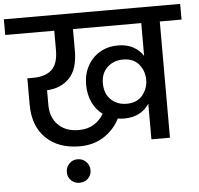

<svg xmlns="http://www.w3.org/2000/svg" viewBox="-85 -803 1111 1073"><g transform="rotate(-5 470.5 -266.5)"><path d="M965 -740V-652H843V0H739V-200Q718 -167 682.5 -148Q647 -129 598 -129Q580 -129 562 -132Q531 -71 473 -33.5Q415 4 337 4Q218 4 148 -64Q78 -132 78 -253V-400H111Q178 -400 214.5 -432.5Q251 -465 251 -544V-652H-24V-740ZM340 -87Q390 -87 425 -109Q460 -131 480 -166Q443 -193 422.5 -237Q402 -281 402 -336Q402 -395 427.5 -441.5Q453 -488 497.5 -513.5Q542 -539 598 -539Q647 -539 682.5 -520Q718 -501 739 -468V-652H356V-531Q356 -428 308.5 -378Q261 -328 182 -324V-241Q182 -172 224 -129.5Q266 -87 340 -87ZM619 -210Q677 -210 708 -247.5Q739 -285 739 -334Q739 -384 708.5 -421Q678 -458 619 -458Q567 -458 531.5 -425Q496 -392 496 -336Q496 -277 531 -243.5Q566 -210 619 -210ZM385 142Q385 170 366 188.5Q347 207 318 207Q290 207 271 188.5Q252 170 252 142Q252 114 271 94.5Q290 75 318 75Q346 75 365.5 94.5Q385 114 385 142Z"/></g></svg>

Font: Fz Poppins Med
Style: Regular
Weight: 500
Designer: Ninad Kale (Devanagari), Jonny Pinhorn (Latin)
Foundry: Indian Type Foundry
Version: Vit hóa bi Vntype.Com & FontZin.Com